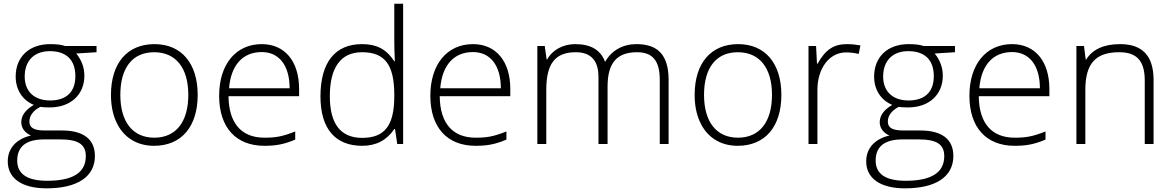

<svg xmlns="http://www.w3.org/2000/svg" viewBox="-20 -780 6352 1040"><path d="M333 -530.8C314 -537.6 286.6 -541 252 -541C137.2 -541 64.9 -471.2 64.9 -365.2C64.9 -294.9 101.1 -237.3 163.1 -211.9C117.7 -185.1 95.2 -153.8 95.2 -118.2C95.2 -85.4 116.2 -59.6 147.9 -45.9C70.3 -28.3 22 21.5 22 94.2C22 186 98.6 240.2 231.9 240.2C399.9 240.2 494.1 176.8 494.1 64.9C494.1 -26.4 431.2 -73.2 315.9 -73.2H223.1C162.6 -73.2 139.2 -88.4 139.2 -122.1C139.2 -152.8 159.7 -181.2 198.2 -201.2C208 -199.2 225.1 -198.2 249 -198.2C363.8 -198.2 437 -268.1 437 -370.1C437 -413.6 422.4 -453.6 393.1 -490.2L502.9 -497.1V-530.8ZM113.8 -365.2C113.8 -451.7 165.5 -502.9 250 -502.9C337.4 -502.9 388.2 -457.5 388.2 -367.2C388.2 -281.7 339.4 -235.8 251 -235.8C167.5 -235.8 113.8 -283.2 113.8 -365.2ZM73.2 89.8C73.2 13.2 122.1 -24.9 219.2 -24.9H306.2C403.8 -24.9 444.8 2 444.8 65.9C444.8 154.8 375 199.2 235.8 199.2C127.4 199.2 73.2 162.6 73.2 89.8Z M1050.8 -266.1C1050.8 -436.5 962.9 -541 816.9 -541C670.4 -541 581.1 -439.5 581.1 -266.1C581.1 -210.9 590.3 -162.6 609.4 -120.6C647 -36.6 720.7 9.8 814 9.8C961.9 9.8 1050.8 -92.8 1050.8 -266.1ZM631.8 -266.1C631.8 -413.1 697.8 -497.1 814.9 -497.1C932.1 -497.1 1000 -412.6 1000 -266.1C1000 -120.1 933.1 -34.2 815.9 -34.2C698.7 -34.2 631.8 -120.1 631.8 -266.1Z M1412.1 9.8C1473.1 9.8 1519 2 1579.1 -23.9V-67.9C1508.8 -40 1472.7 -34.2 1412.1 -34.2C1287.6 -34.2 1219.2 -112.8 1217.8 -258.8H1600.1V-297.9C1600.1 -447.8 1522.9 -541 1397.9 -541C1256.8 -541 1167 -430.7 1167 -261.2C1167 -89.8 1257.8 9.8 1412.1 9.8ZM1397.9 -498C1492.2 -498 1548.8 -424.8 1548.8 -301.8H1220.7C1231 -428.7 1295.9 -498 1397.9 -498Z M1940.9 -541C1794.4 -541 1715.8 -441.4 1715.8 -257.8C1715.8 -83.5 1795.4 9.8 1941.9 9.8C2017.6 9.8 2075.2 -20.5 2115.7 -81.1H2119.6L2131.8 0H2163.6V-759.8H2115.7V-568.8C2115.7 -529.3 2116.7 -489.3 2118.7 -448.2H2115.7C2071.3 -516.1 2017.6 -541 1940.9 -541ZM1940.9 -497.1C2064 -497.1 2115.7 -430.2 2115.7 -266.1V-257.8C2115.7 -97.7 2061.5 -33.2 1941.9 -33.2C1825.2 -33.2 1766.6 -108.4 1766.6 -258.8C1766.6 -413.6 1825.2 -497.1 1940.9 -497.1Z M2556.2 9.8C2617.2 9.8 2663.1 2 2723.1 -23.9V-67.9C2652.8 -40 2616.7 -34.2 2556.2 -34.2C2431.6 -34.2 2363.3 -112.8 2361.8 -258.8H2744.1V-297.9C2744.1 -447.8 2667 -541 2542 -541C2400.9 -541 2311 -430.7 2311 -261.2C2311 -89.8 2401.9 9.8 2556.2 9.8ZM2542 -498C2636.2 -498 2692.9 -424.8 2692.9 -301.8H2364.7C2375 -428.7 2439.9 -498 2542 -498Z M3601.6 0V-347.2C3601.6 -481.9 3543.5 -541 3427.7 -541C3353.5 -541 3293.5 -507.3 3258.8 -446.8H3256.8C3232.9 -509.8 3179.2 -541 3095.7 -541C3030.8 -541 2973.1 -510.7 2943.8 -458H2940.9L2930.7 -530.8H2890.6V0H2939V-293C2939 -435.5 2987.3 -497.1 3098.6 -497.1C3180.7 -497.1 3221.7 -452.1 3221.7 -362.8V0H3271V-311C3271 -439.5 3321.8 -497.1 3430.7 -497.1C3514.2 -497.1 3553.7 -451.7 3553.7 -348.1V0Z M4212.4 -266.1C4212.4 -436.5 4124.5 -541 3978.5 -541C3832 -541 3742.7 -439.5 3742.7 -266.1C3742.7 -210.9 3752 -162.6 3771 -120.6C3808.6 -36.6 3882.3 9.8 3975.6 9.8C4123.5 9.8 4212.4 -92.8 4212.4 -266.1ZM3793.5 -266.1C3793.5 -413.1 3859.4 -497.1 3976.6 -497.1C4093.8 -497.1 4161.6 -412.6 4161.6 -266.1C4161.6 -120.1 4094.7 -34.2 3977.5 -34.2C3860.4 -34.2 3793.5 -120.1 3793.5 -266.1Z M4568.4 -541C4498 -541 4452.1 -513.2 4408.7 -435.1H4405.3L4400.4 -530.8H4359.4V0H4407.7V-293C4407.7 -410.2 4472.2 -496.1 4562.5 -496.1C4586.4 -496.1 4609.4 -493.2 4631.3 -487.8L4640.6 -534.2C4614.7 -538.6 4590.8 -541 4568.4 -541Z M4982.9 -530.8C4963.9 -537.6 4936.5 -541 4901.9 -541C4787.1 -541 4714.8 -471.2 4714.8 -365.2C4714.8 -294.9 4751 -237.3 4813 -211.9C4767.6 -185.1 4745.1 -153.8 4745.1 -118.2C4745.1 -85.4 4766.1 -59.6 4797.9 -45.9C4720.2 -28.3 4671.9 21.5 4671.9 94.2C4671.9 186 4748.5 240.2 4881.8 240.2C5049.8 240.2 5144 176.8 5144 64.9C5144 -26.4 5081.1 -73.2 4965.8 -73.2H4873C4812.5 -73.2 4789.1 -88.4 4789.1 -122.1C4789.1 -152.8 4809.6 -181.2 4848.1 -201.2C4857.9 -199.2 4875 -198.2 4898.9 -198.2C5013.7 -198.2 5086.9 -268.1 5086.9 -370.1C5086.9 -413.6 5072.3 -453.6 5043 -490.2L5152.8 -497.1V-530.8ZM4763.7 -365.2C4763.7 -451.7 4815.4 -502.9 4899.9 -502.9C4987.3 -502.9 5038.1 -457.5 5038.1 -367.2C5038.1 -281.7 4989.3 -235.8 4900.9 -235.8C4817.4 -235.8 4763.7 -283.2 4763.7 -365.2ZM4723.1 89.8C4723.1 13.2 4772 -24.9 4869.1 -24.9H4956.1C5053.7 -24.9 5094.7 2 5094.7 65.9C5094.7 154.8 5024.9 199.2 4885.7 199.2C4777.3 199.2 4723.1 162.6 4723.1 89.8Z M5476.1 9.8C5537.1 9.8 5583 2 5643.1 -23.9V-67.9C5572.8 -40 5536.6 -34.2 5476.1 -34.2C5351.6 -34.2 5283.2 -112.8 5281.7 -258.8H5664.1V-297.9C5664.1 -447.8 5586.9 -541 5461.9 -541C5320.8 -541 5231 -430.7 5231 -261.2C5231 -89.8 5321.8 9.8 5476.1 9.8ZM5461.9 -498C5556.2 -498 5612.8 -424.8 5612.8 -301.8H5284.7C5294.9 -428.7 5359.9 -498 5461.9 -498Z M6228.5 0V-347.2C6228.5 -476.6 6168.5 -541 6047.9 -541C5959.5 -541 5898.4 -513.2 5863.8 -458H5860.8L5851.6 -530.8H5810.5V0H5858.9V-293C5858.9 -437 5915.5 -497.1 6042.5 -497.1C6136.7 -497.1 6180.7 -451.2 6180.7 -344.2V0Z"/></svg>

Font: Open Sans 300
Style: Regular
Weight: 300
Foundry: Ascender Corporation
Version: Version 1.100;PS 001.100;hotconv 1.0.88;makeotf.lib2.5.64775